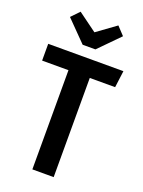

<svg xmlns="http://www.w3.org/2000/svg" viewBox="-169 -998 799 1075"><g transform="rotate(20 230.0 -461.0)"><path d="M343 -922 230 -840 118 -922 72 -874 192 -752H268L388 -874ZM457 -691H9V-591H166V0H293V-591H444Z"/></g></svg>

Font: Fira Sans Condensed Medium
Style: Regular
Weight: 500
Width: 3
Designer: Carrois Corporate & Edenspiekermann AG
Foundry: Carrois Corporate GbR & Edenspiekermann AG
Version: Version 4.202;PS 004.202;hotconv 1.0.88;makeotf.lib2.5.64775